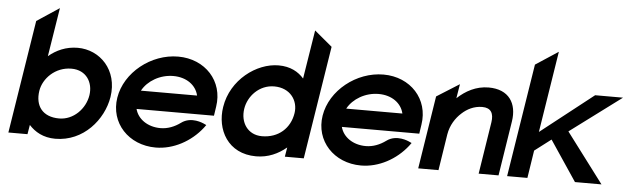

<svg xmlns="http://www.w3.org/2000/svg" viewBox="-45 -813 3223 981"><g transform="rotate(5 1566.5 -322.5)"><path d="M118 0 126 -48C156 -15 199 11 261 11C406 11 505 -109 524 -226C546 -367 449 -462 336 -462C276 -462 226 -439 187 -406L227 -656L112 -580L20 0ZM313 -353C390 -353 426 -291 416 -226C405 -155 345 -94 272 -94C187 -94 147 -148 159 -226C169 -290 230 -353 313 -353Z M776 11C867 11 956 -38 1013 -111L1024 -126L1009 -133C1008 -133 945 -164 894 -126C864 -104 829 -90 792 -90C726 -90 675 -126 662 -177H1059L1066 -224C1087 -356 990 -462 851 -462C712 -462 580 -357 559 -226C538 -95 637 11 776 11ZM835 -361C902 -361 952 -325 964 -272H676C704 -324 767 -361 835 -361Z M1291 11C1353 11 1404 -13 1446 -48L1438 0H1535L1627 -580L1536 -656L1496 -406C1468 -438 1427 -462 1366 -462C1253 -462 1124 -367 1102 -226C1083 -109 1146 11 1291 11ZM1353 -353C1436 -353 1478 -290 1468 -226C1456 -148 1397 -94 1312 -94C1239 -94 1199 -155 1210 -226C1220 -291 1276 -353 1353 -353Z M1829 11C1920 11 2009 -38 2066 -111L2077 -126L2062 -133C2061 -133 1998 -164 1947 -126C1917 -104 1882 -90 1845 -90C1779 -90 1728 -126 1715 -177H2112L2119 -224C2140 -356 2043 -462 1904 -462C1765 -462 1633 -357 1612 -226C1591 -95 1690 11 1829 11ZM1888 -361C1955 -361 2005 -325 2017 -272H1729C1757 -324 1820 -361 1888 -361Z M2226 0 2255 -186C2263 -234 2288 -272 2317 -298C2343 -322 2378 -341 2421 -341C2466 -341 2481 -313 2474 -267L2432 0H2534L2578 -280C2593 -374 2549 -443 2445 -443C2380 -443 2327 -413 2285 -374L2297 -447L2181 -374L2122 0Z M2682 0 2704 -142 2788 -206 2926 0H3062L2870 -255L3133 -451H2990L2720 -239L2786 -656L2670 -580L2578 0Z"/></g></svg>

Font: Charger Pro
Style: BlkObl
Weight: 900
Designer: Jasper
Foundry: Cannot Into Space Fonts
Version: Version 1.09